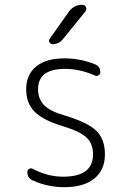

<svg xmlns="http://www.w3.org/2000/svg" viewBox="-20 -775 540 805"><path d="M267.6 -724.6Q289.1 -754.9 325.2 -754.9Q335.9 -754.9 340.3 -745.1Q344.7 -735.4 337.9 -726.6L243.2 -610.4Q228.5 -590.8 200.2 -589.8Q192.4 -589.8 187.5 -597.7Q182.6 -605.5 188.5 -612.3ZM246.1 -245.1Q161.1 -270.5 125.5 -306.2Q89.8 -341.8 89.8 -400.4Q89.8 -461.9 131.3 -496.1Q172.9 -530.3 250 -530.3Q316.4 -530.3 377 -505.9Q400.4 -498 400.4 -471.7Q400.4 -463.9 393.6 -459.5Q386.7 -455.1 378.9 -458Q315.4 -486.3 252 -486.3Q139.6 -486.3 139.6 -400.4Q139.6 -361.3 164.1 -335Q188.5 -308.6 253.9 -290Q347.7 -261.7 383.8 -226.6Q419.9 -191.4 419.9 -127.9Q419.9 -62.5 375.5 -26.4Q331.1 9.8 250 9.8Q181.6 9.8 119.1 -17.6Q94.7 -27.3 94.7 -54.7Q94.7 -62.5 102.1 -66.9Q109.4 -71.3 117.2 -67.4Q178.7 -34.2 245.1 -34.2Q370.1 -34.2 370.1 -127.9Q370.1 -171.9 343.3 -197.8Q316.4 -223.6 246.1 -245.1Z"/></svg>

Font: Rounded-X Mgen+ 1m light
Style: Regular
Weight: 200
Designer: [Source Han Sans]
Ryoko NISHIZUKA  (kana & ideographs); Paul D. Hunt (Latin, Greek & Cyrillic); Wenlong ZHANG  (bopomofo
Version: Version 1.059.20150602